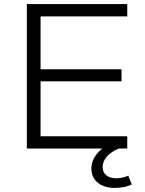

<svg xmlns="http://www.w3.org/2000/svg" viewBox="-20 -725 708 937"><path d="M111 0V-705H601V-645H178V-387H573V-328H178V-60H601V0ZM540 192Q488 192 457 166.5Q426 141 426 98Q426 58 454.5 24Q483 -10 535 -31L560 0Q539 8 521 21.5Q503 35 492 52.5Q481 70 481 90Q481 117 499.5 131Q518 145 547 145Q561 145 576 142Q591 139 606 132L623 175Q608 183 586.5 187.5Q565 192 540 192Z"/></svg>

Font: Nunito Sans 10pt SemiExpanded Light
Style: Regular
Weight: 300
Width: 6
Designer: Vernon Adams
Foundry: Vernon Adams
Version: Version 3.101;gftools[0.9.27]